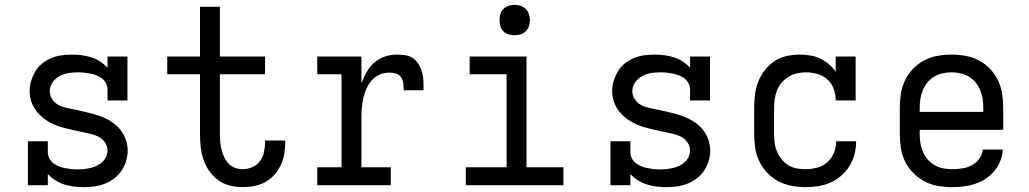

<svg xmlns="http://www.w3.org/2000/svg" viewBox="-20 -763 4240 791"><path d="M325 8Q305 8 284.5 5.5Q264 3 245 -3Q226 -9 208.5 -20Q191 -31 177 -46V0H95V-181H177V-136Q177 -123 183 -111Q189 -99 199.5 -91Q210 -83 222 -78Q234 -73 247 -70.5Q260 -68 273 -66.5Q286 -65 299 -65Q312 -65 326 -66.5Q340 -68 353 -71Q366 -74 378.5 -80Q391 -86 401 -95Q411 -104 417 -117Q423 -130 423 -143Q423 -162 411.5 -177.5Q400 -193 383.5 -201Q367 -209 349 -212.5Q331 -216 313 -220Q295 -224 277 -228Q259 -232 241 -237Q223 -242 206 -249Q189 -256 173.5 -266Q158 -276 144.5 -289Q131 -302 121.5 -317.5Q112 -333 107 -351Q102 -369 102 -388Q102 -409 108.5 -430Q115 -451 126 -469.5Q137 -488 154 -501.5Q171 -515 191 -523.5Q211 -532 232.5 -535Q254 -538 276 -538Q296 -538 316 -535.5Q336 -533 355.5 -527Q375 -521 392 -510Q409 -499 423 -484V-530H505V-349H423V-394Q423 -407 417 -419Q411 -431 401 -439Q391 -447 378.5 -452Q366 -457 353.5 -459.5Q341 -462 328 -463.5Q315 -465 302 -465Q282 -465 262.5 -462Q243 -459 225.5 -449.5Q208 -440 196.5 -423.5Q185 -407 185 -387Q185 -369 196 -353Q207 -337 223.5 -329Q240 -321 258.5 -317.5Q277 -314 295 -310Q313 -306 331 -302Q349 -298 366.5 -293Q384 -288 401.5 -281Q419 -274 434.5 -264.5Q450 -255 463.5 -242Q477 -229 486.5 -213Q496 -197 501 -179Q506 -161 506 -143Q506 -121 499.5 -99.5Q493 -78 480.5 -59.5Q468 -41 450 -27.5Q432 -14 411.5 -6Q391 2 369 5Q347 8 325 8Z M980 8Q953 8 927 1.5Q901 -5 879.5 -20.5Q858 -36 842.5 -58Q827 -80 818.5 -105Q810 -130 807 -156.5Q804 -183 804 -210V-457H669V-530H804V-735H886V-530H1072V-457H886V-210Q886 -193 887.5 -177Q889 -161 893 -145.5Q897 -130 904 -115Q911 -100 922 -88.5Q933 -77 948.5 -71.5Q964 -66 980 -66Q1000 -66 1019.5 -74.5Q1039 -83 1051 -99.5Q1063 -116 1067.5 -136.5Q1072 -157 1072 -177Q1072 -179 1072 -180.5Q1072 -182 1072 -184H1155Q1155 -181 1155 -178.5Q1155 -176 1155 -173Q1155 -149 1150.5 -125.5Q1146 -102 1135.5 -80.5Q1125 -59 1109 -41.5Q1093 -24 1072 -12.5Q1051 -1 1027.5 3.5Q1004 8 980 8Z M1287 0V-74H1387V-457H1287V-530H1469V-420Q1478 -444 1490.5 -466Q1503 -488 1521.5 -504.5Q1540 -521 1564 -529.5Q1588 -538 1613 -538Q1632 -538 1650 -535.5Q1668 -533 1682.5 -522.5Q1697 -512 1706 -496Q1715 -480 1719.5 -462.5Q1724 -445 1724.5 -427Q1725 -409 1725 -391H1643Q1643 -404 1641.5 -418Q1640 -432 1632.5 -444Q1625 -456 1611.5 -460Q1598 -464 1585 -464Q1564 -464 1545 -456Q1526 -448 1512.5 -433Q1499 -418 1490.5 -399.5Q1482 -381 1477.5 -361.5Q1473 -342 1471 -321.5Q1469 -301 1469 -281V-74H1590V0Z M1899 0V-74H2067V-457H1915V-530H2149V-74H2301V0ZM2100 -618Q2087 -618 2075 -621.5Q2063 -625 2054 -634Q2045 -643 2041.5 -655Q2038 -667 2038 -680Q2038 -693 2041.5 -705Q2045 -717 2054 -726Q2063 -735 2075 -739Q2087 -743 2100 -743Q2113 -743 2125 -739Q2137 -735 2146 -726Q2155 -717 2159 -705Q2163 -693 2163 -680Q2163 -667 2159 -655Q2155 -643 2146 -634Q2137 -625 2125 -621.5Q2113 -618 2100 -618Z M2725 8Q2705 8 2684.5 5.5Q2664 3 2645 -3Q2626 -9 2608.5 -20Q2591 -31 2577 -46V0H2495V-181H2577V-136Q2577 -123 2583 -111Q2589 -99 2599.5 -91Q2610 -83 2622 -78Q2634 -73 2647 -70.5Q2660 -68 2673 -66.5Q2686 -65 2699 -65Q2712 -65 2726 -66.5Q2740 -68 2753 -71Q2766 -74 2778.5 -80Q2791 -86 2801 -95Q2811 -104 2817 -117Q2823 -130 2823 -143Q2823 -162 2811.5 -177.5Q2800 -193 2783.5 -201Q2767 -209 2749 -212.5Q2731 -216 2713 -220Q2695 -224 2677 -228Q2659 -232 2641 -237Q2623 -242 2606 -249Q2589 -256 2573.5 -266Q2558 -276 2544.5 -289Q2531 -302 2521.5 -317.5Q2512 -333 2507 -351Q2502 -369 2502 -388Q2502 -409 2508.5 -430Q2515 -451 2526 -469.5Q2537 -488 2554 -501.5Q2571 -515 2591 -523.5Q2611 -532 2632.5 -535Q2654 -538 2676 -538Q2696 -538 2716 -535.5Q2736 -533 2755.5 -527Q2775 -521 2792 -510Q2809 -499 2823 -484V-530H2905V-349H2823V-394Q2823 -407 2817 -419Q2811 -431 2801 -439Q2791 -447 2778.5 -452Q2766 -457 2753.5 -459.5Q2741 -462 2728 -463.5Q2715 -465 2702 -465Q2682 -465 2662.5 -462Q2643 -459 2625.5 -449.5Q2608 -440 2596.5 -423.5Q2585 -407 2585 -387Q2585 -369 2596 -353Q2607 -337 2623.5 -329Q2640 -321 2658.5 -317.5Q2677 -314 2695 -310Q2713 -306 2731 -302Q2749 -298 2766.5 -293Q2784 -288 2801.5 -281Q2819 -274 2834.5 -264.5Q2850 -255 2863.5 -242Q2877 -229 2886.5 -213Q2896 -197 2901 -179Q2906 -161 2906 -143Q2906 -121 2899.5 -99.5Q2893 -78 2880.5 -59.5Q2868 -41 2850 -27.5Q2832 -14 2811.5 -6Q2791 2 2769 5Q2747 8 2725 8Z M3298 8Q3269 8 3240.5 2.5Q3212 -3 3186.5 -16.5Q3161 -30 3141 -51Q3121 -72 3108.5 -98Q3096 -124 3091.5 -152.5Q3087 -181 3087 -210V-320Q3087 -347 3090.5 -374.5Q3094 -402 3104 -427Q3114 -452 3131 -474Q3148 -496 3170.5 -511Q3193 -526 3220 -532Q3247 -538 3275 -538Q3296 -538 3317.5 -534.5Q3339 -531 3358.5 -522Q3378 -513 3394.5 -499Q3411 -485 3423 -467V-530H3505V-349H3423Q3423 -373 3415 -396Q3407 -419 3389.5 -435Q3372 -451 3348.5 -458Q3325 -465 3301 -465Q3283 -465 3264.5 -461Q3246 -457 3230 -447.5Q3214 -438 3201.5 -424Q3189 -410 3182 -392.5Q3175 -375 3172 -357Q3169 -339 3169 -320V-210Q3169 -192 3171.5 -173.5Q3174 -155 3181.5 -138Q3189 -121 3200.5 -106.5Q3212 -92 3227.5 -82.5Q3243 -73 3261 -69.5Q3279 -66 3298 -66Q3322 -66 3345.5 -72Q3369 -78 3387.5 -94Q3406 -110 3415.5 -133Q3425 -156 3425 -181Q3425 -181 3425 -181Q3425 -181 3425 -181H3507Q3507 -181 3507 -181Q3507 -181 3507 -181Q3507 -154 3500.5 -128Q3494 -102 3480 -79.5Q3466 -57 3446 -39.5Q3426 -22 3401.5 -11Q3377 0 3350.5 4Q3324 8 3298 8Z M3902 8Q3873 8 3844 3Q3815 -2 3789.5 -15.5Q3764 -29 3743 -50Q3722 -71 3709 -97Q3696 -123 3691.5 -152Q3687 -181 3687 -210V-320Q3687 -349 3691.5 -377.5Q3696 -406 3708.5 -432Q3721 -458 3741.5 -479.5Q3762 -501 3788 -514.5Q3814 -528 3842.5 -533Q3871 -538 3900 -538Q3929 -538 3957.5 -533Q3986 -528 4012 -514.5Q4038 -501 4058.5 -479.5Q4079 -458 4091.5 -432Q4104 -406 4108.5 -377.5Q4113 -349 4113 -320V-228H3769V-210Q3769 -191 3772 -172.5Q3775 -154 3782.5 -137Q3790 -120 3802 -106Q3814 -92 3830.5 -82.5Q3847 -73 3865.5 -69.5Q3884 -66 3902 -66Q3923 -66 3943.5 -69Q3964 -72 3982.5 -81.5Q4001 -91 4014 -108.5Q4027 -126 4029 -147H4111Q4110 -123 4101 -100Q4092 -77 4076.5 -58.5Q4061 -40 4040.5 -26.5Q4020 -13 3997 -5.5Q3974 2 3950 5Q3926 8 3902 8ZM4031 -302V-320Q4031 -338 4028 -356.5Q4025 -375 4018 -392Q4011 -409 3999 -423.5Q3987 -438 3971 -447.5Q3955 -457 3936.5 -461Q3918 -465 3900 -465Q3882 -465 3863.5 -461Q3845 -457 3829 -447.5Q3813 -438 3801 -423.5Q3789 -409 3782 -392Q3775 -375 3772 -356.5Q3769 -338 3769 -320V-302Z"/></svg>

Font: Iosevka Curly Slab Extended
Style: Regular
Weight: 400
Width: 7
Monospace: yes
Designer: Belleve Invis
Foundry: Belleve Invis
Version: Version 11.1.0; ttfautohint (v1.8.3)